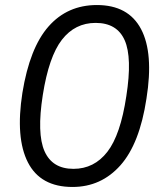

<svg xmlns="http://www.w3.org/2000/svg" viewBox="-20 -734 640 763"><path d="M268 9Q141 9 91 -88.5Q41 -186 69 -365Q98 -544 173 -629Q248 -714 365 -714Q490 -714 540.5 -618.5Q591 -523 562 -342Q535 -163 458.5 -77Q382 9 268 9ZM272 -63Q354 -63 406.5 -130.5Q459 -198 482 -352Q506 -505 475.5 -574Q445 -643 360 -643Q278 -643 226 -576Q174 -509 150 -356Q126 -203 157 -133Q188 -63 272 -63Z"/></svg>

Font: Mulish
Style: Italic
Weight: 400
Italic angle: -9°
Designer: Vernon Adams
Foundry: Vernon Adams
Version: Version 3.603; ttfautohint (v1.8.3)